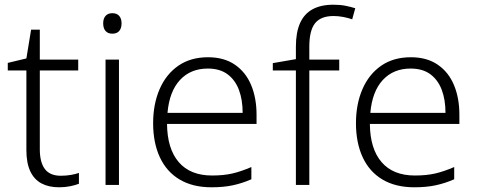

<svg xmlns="http://www.w3.org/2000/svg" viewBox="-20 -785 2026 815"><path d="M238 -39Q261 -39 281 -42.5Q301 -46 315 -51V-5Q300 1 278 5.5Q256 10 231 10Q187 10 156 -6.5Q125 -23 108.5 -58Q92 -93 92 -148V-486H13V-518L92 -537L112 -659H149V-532H312V-486H149V-151Q149 -96 170.5 -67.5Q192 -39 238 -39Z M485 -532V0H428V-532ZM457 -729Q476 -729 486 -717.5Q496 -706 496 -686Q496 -665 486 -653.5Q476 -642 457 -642Q438 -642 428 -653.5Q418 -665 418 -686Q418 -706 428 -717.5Q438 -729 457 -729Z M863 -542Q931 -542 977 -510.5Q1023 -479 1046 -424Q1069 -369 1069 -298V-259H689Q690 -153 739 -96.5Q788 -40 880 -40Q929 -40 966 -48.5Q1003 -57 1047 -76V-24Q1008 -7 968.5 1.5Q929 10 878 10Q798 10 742.5 -23Q687 -56 658.5 -117.5Q630 -179 630 -262Q630 -343 657.5 -406.5Q685 -470 737 -506Q789 -542 863 -542ZM862 -494Q789 -494 744 -445.5Q699 -397 691 -306H1010Q1010 -362 994 -404Q978 -446 945.5 -470Q913 -494 862 -494Z M1420 -486H1293V0H1236V-486H1138V-517L1236 -534V-587Q1236 -647 1253.5 -686.5Q1271 -726 1306.5 -745.5Q1342 -765 1395 -765Q1424 -765 1446.5 -760.5Q1469 -756 1488 -750L1475 -703Q1458 -709 1437 -713Q1416 -717 1396 -717Q1342 -717 1317.5 -686.5Q1293 -656 1293 -587V-532H1420Z M1724 -542Q1792 -542 1838 -510.5Q1884 -479 1907 -424Q1930 -369 1930 -298V-259H1550Q1551 -153 1600 -96.5Q1649 -40 1741 -40Q1790 -40 1827 -48.5Q1864 -57 1908 -76V-24Q1869 -7 1829.5 1.5Q1790 10 1739 10Q1659 10 1603.5 -23Q1548 -56 1519.5 -117.5Q1491 -179 1491 -262Q1491 -343 1518.5 -406.5Q1546 -470 1598 -506Q1650 -542 1724 -542ZM1723 -494Q1650 -494 1605 -445.5Q1560 -397 1552 -306H1871Q1871 -362 1855 -404Q1839 -446 1806.5 -470Q1774 -494 1723 -494Z"/></svg>

Font: Noto Sans Devanagari Light
Style: Regular
Weight: 300
Version: Version 2.003